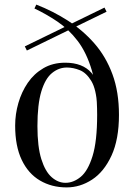

<svg xmlns="http://www.w3.org/2000/svg" viewBox="-20 -802 594 836"><path d="M138 -782Q210 -754 275 -712.5Q340 -671 390.5 -613.5Q441 -556 469.5 -479Q498 -402 498 -302Q498 -195 465.5 -124.5Q433 -54 381 -20Q329 14 270 14Q205 14 154 -16Q103 -46 74.5 -106Q46 -166 46 -255Q46 -305 60 -353.5Q74 -402 101 -441.5Q128 -481 169 -505Q210 -529 264 -529Q340 -529 378.5 -484.5Q417 -440 424 -346L403 -342Q399 -414 377.5 -449.5Q356 -485 327.5 -496.5Q299 -508 271 -508Q236 -508 206.5 -484Q177 -460 160 -404Q143 -348 143 -253Q143 -163 160 -109Q177 -55 205 -30.5Q233 -6 265 -6Q300 -6 331.5 -32Q363 -58 383 -122.5Q403 -187 403 -302Q403 -417 380 -495Q357 -573 318 -624Q279 -675 230 -708Q181 -741 130 -765ZM279 -693 296 -679 97 -582 88 -600ZM435 -769 444 -751 296 -679 279 -693Z"/></svg>

Font: Playfair Display
Style: Regular
Weight: 400
Designer: Claus Eggers Sørensen
Foundry: Claus Eggers Sørensen
Version: Version 1.203